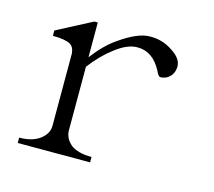

<svg xmlns="http://www.w3.org/2000/svg" viewBox="-69 -565 638 573"><g transform="rotate(15 250.0 -278.5)"><path d="M101.6 -401.4Q85.9 -410.2 47.9 -410.2V-426.8L156.2 -483.4H167V-376Q202.1 -421.9 237.3 -445.3Q292 -483.4 328.1 -483.4Q368.2 -484.4 401.4 -460.9Q429.7 -442.4 430.7 -418.9Q430.7 -398.4 418 -385.7Q406.2 -374 388.7 -374Q382.8 -375 376 -390.6Q348.6 -442.4 301.8 -442.4Q271.5 -443.4 233.4 -414.1Q199.2 -388.7 167 -346.7V-150.4Q167 -126 188.5 -107.4Q210.9 -90.8 252.9 -90.8V-74.2H29.3V-90.8Q69.3 -90.8 92.8 -108.4Q116.2 -126 116.2 -150.4V-374Q114.3 -394.5 101.6 -401.4Z"/></g></svg>

Font: BabelStone Sani Yi
Style: Regular
Weight: 400
Designer: Andrew West
Foundry: BabelStone
Version: Version 1.00 November 22, 2015, initial release